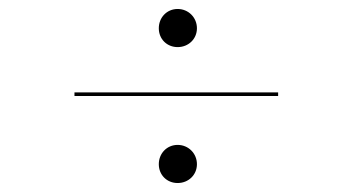

<svg xmlns="http://www.w3.org/2000/svg" viewBox="-20 -471 808 428"><path d="M146 -265V-257H600V-265ZM334 -408C334 -384 352 -366 376 -366C400 -366 419 -384 419 -408C419 -432 400 -451 376 -451C352 -451 334 -432 334 -408ZM334 -105C334 -81 352 -63 376 -63C400 -63 419 -81 419 -105C419 -129 400 -148 376 -148C352 -148 334 -129 334 -105Z"/></svg>

Font: Italiana
Style: Regular
Weight: 400
Designer: Santiago Orozco
Foundry: Santiago Orozco
Version: Version 1.000;PS 001.001;hotconv 1.0.56